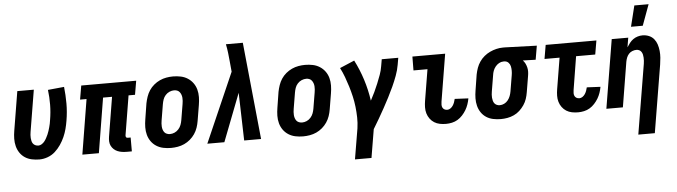

<svg xmlns="http://www.w3.org/2000/svg" viewBox="-55 -996 5109 1448"><g transform="rotate(-5 2500.0 -271.5)"><path d="M210 8Q181 8 152.5 2Q124 -4 101 -19Q78 -34 62.5 -57Q47 -80 40 -107.5Q33 -135 33.5 -164.5Q34 -194 39 -223L88 -520H213L161 -206Q159 -194 158 -182Q157 -170 158 -158.5Q159 -147 161.5 -136Q164 -125 170.5 -116Q177 -107 188 -102Q199 -97 211 -97Q224 -97 236.5 -105Q249 -113 258 -124.5Q267 -136 273.5 -148.5Q280 -161 286 -174Q292 -187 296 -200.5Q300 -214 304 -227.5Q308 -241 310.5 -254Q313 -267 315 -281Q325 -339 325.5 -396.5Q326 -454 319 -509L442 -521Q449 -459 449 -395Q449 -331 438 -266Q433 -235 425 -204.5Q417 -174 404 -144.5Q391 -115 372 -87Q353 -59 328.5 -37Q304 -15 272.5 -3.5Q241 8 210 8Z M909 8H871Q853 8 835.5 5.5Q818 3 802 -3.5Q786 -10 773.5 -21.5Q761 -33 753.5 -48Q746 -63 745 -81Q744 -99 747 -117L796 -415H728L660 0H535L603 -415H554L572 -520H988L970 -415H921L872 -117Q871 -113 872 -109Q873 -105 875 -102Q877 -99 881 -98Q885 -97 889 -97H909Z M1206 8Q1176 8 1147.5 2Q1119 -4 1095.5 -19Q1072 -34 1056 -56.5Q1040 -79 1032.5 -106.5Q1025 -134 1025.5 -164Q1026 -194 1031 -223L1050 -343Q1055 -368 1063.5 -393Q1072 -418 1086.5 -440Q1101 -462 1122 -479.5Q1143 -497 1167 -508Q1191 -519 1216.5 -523.5Q1242 -528 1267 -528Q1297 -528 1325.5 -522Q1354 -516 1377.5 -501Q1401 -486 1417.5 -463.5Q1434 -441 1441.5 -413.5Q1449 -386 1448.5 -356Q1448 -326 1443 -297L1423 -177Q1419 -152 1410.5 -127Q1402 -102 1387 -80Q1372 -58 1351.5 -40.5Q1331 -23 1307 -12Q1283 -1 1257 3.5Q1231 8 1206 8ZM1207 -97Q1225 -97 1242 -104.5Q1259 -112 1272 -126.5Q1285 -141 1291.5 -158.5Q1298 -176 1301 -194L1321 -314Q1323 -326 1324 -338Q1325 -350 1324 -362Q1323 -374 1319 -385Q1315 -396 1308 -405Q1301 -414 1290 -418.5Q1279 -423 1267 -423Q1249 -423 1231.5 -415.5Q1214 -408 1201 -393.5Q1188 -379 1182 -361.5Q1176 -344 1173 -326L1153 -206Q1151 -194 1150 -182Q1149 -170 1150 -158Q1151 -146 1154.5 -135Q1158 -124 1165 -115Q1172 -106 1183.5 -101.5Q1195 -97 1207 -97Z M1481 0 1711 -525 1704 -599Q1701 -633 1697 -667.5Q1693 -702 1686 -735H1814L1888 0H1760L1750 -362L1610 0Z M2206 8Q2176 8 2147.5 2Q2119 -4 2095.5 -19Q2072 -34 2056 -56.5Q2040 -79 2032.5 -106.5Q2025 -134 2025.5 -164Q2026 -194 2031 -223L2050 -343Q2055 -368 2063.5 -393Q2072 -418 2086.5 -440Q2101 -462 2122 -479.5Q2143 -497 2167 -508Q2191 -519 2216.5 -523.5Q2242 -528 2267 -528Q2297 -528 2325.5 -522Q2354 -516 2377.5 -501Q2401 -486 2417.5 -463.5Q2434 -441 2441.5 -413.5Q2449 -386 2448.5 -356Q2448 -326 2443 -297L2423 -177Q2419 -152 2410.5 -127Q2402 -102 2387 -80Q2372 -58 2351.5 -40.5Q2331 -23 2307 -12Q2283 -1 2257 3.5Q2231 8 2206 8ZM2207 -97Q2225 -97 2242 -104.5Q2259 -112 2272 -126.5Q2285 -141 2291.5 -158.5Q2298 -176 2301 -194L2321 -314Q2323 -326 2324 -338Q2325 -350 2324 -362Q2323 -374 2319 -385Q2315 -396 2308 -405Q2301 -414 2290 -418.5Q2279 -423 2267 -423Q2249 -423 2231.5 -415.5Q2214 -408 2201 -393.5Q2188 -379 2182 -361.5Q2176 -344 2173 -326L2153 -206Q2151 -194 2150 -182Q2149 -170 2150 -158Q2151 -146 2154.5 -135Q2158 -124 2165 -115Q2172 -106 2183.5 -101.5Q2195 -97 2207 -97Z M2705 215H2580L2619 -17Q2625 -59 2624 -99.5Q2623 -140 2618.5 -180Q2614 -220 2605 -259Q2596 -298 2584.5 -335.5Q2573 -373 2559.5 -409.5Q2546 -446 2528 -481L2639 -528Q2676 -456 2701 -377.5Q2726 -299 2738 -216Q2755 -247 2769.5 -278Q2784 -309 2797 -340.5Q2810 -372 2821.5 -404Q2833 -436 2838 -468L2847 -520H2972L2963 -468Q2956 -427 2941 -386.5Q2926 -346 2908 -306.5Q2890 -267 2870 -228.5Q2850 -190 2829 -151.5Q2808 -113 2786 -75.5Q2764 -38 2741 0Z M3288 8Q3264 8 3241 3.5Q3218 -1 3199 -13Q3180 -25 3166.5 -43.5Q3153 -62 3146.5 -84Q3140 -106 3140.5 -130.5Q3141 -155 3145 -179L3184 -415H3078L3079 -520H3327L3268 -162Q3266 -150 3266 -138.5Q3266 -127 3270.5 -117.5Q3275 -108 3284.5 -102.5Q3294 -97 3306 -97Q3319 -97 3330.5 -105Q3342 -113 3349.5 -124.5Q3357 -136 3361.5 -148.5Q3366 -161 3369 -174L3472 -169V-168Q3468 -146 3460.5 -124Q3453 -102 3441 -82Q3429 -62 3412.5 -44Q3396 -26 3376 -14Q3356 -2 3333 3Q3310 8 3288 8Z M3703 8Q3673 8 3644.5 2Q3616 -4 3593 -19Q3570 -34 3554.5 -57Q3539 -80 3532 -107.5Q3525 -135 3525.5 -164.5Q3526 -194 3531 -223L3550 -343Q3555 -368 3563.5 -392Q3572 -416 3587 -438Q3602 -460 3622.5 -477Q3643 -494 3666.5 -505Q3690 -516 3715 -522Q3740 -528 3764 -528H3781L4021 -520L4003 -415L3906 -418Q3917 -407 3924 -393Q3931 -379 3935 -363Q3939 -347 3938.5 -330Q3938 -313 3935 -297L3915 -177Q3911 -152 3903 -127.5Q3895 -103 3880 -81Q3865 -59 3845.5 -41Q3826 -23 3802 -12Q3778 -1 3752.5 3.5Q3727 8 3703 8ZM3704 -97Q3721 -97 3737.5 -105Q3754 -113 3765.5 -127.5Q3777 -142 3783.5 -159Q3790 -176 3793 -194L3813 -314Q3816 -331 3816 -348.5Q3816 -366 3812.5 -382Q3809 -398 3797.5 -410Q3786 -422 3768 -423H3759Q3742 -423 3726 -414Q3710 -405 3698.5 -390.5Q3687 -376 3681 -359.5Q3675 -343 3673 -326L3653 -206Q3651 -194 3650 -182Q3649 -170 3650 -158.5Q3651 -147 3654 -135.5Q3657 -124 3663.5 -115.5Q3670 -107 3680.5 -102Q3691 -97 3704 -97Z M4288 8Q4264 8 4241 3.5Q4218 -1 4199 -13Q4180 -25 4166.5 -43.5Q4153 -62 4146.5 -84Q4140 -106 4140.5 -130.5Q4141 -155 4145 -179L4184 -415H4070L4088 -520H4472L4454 -415H4309L4268 -162Q4266 -150 4266 -138.5Q4266 -127 4270.5 -117.5Q4275 -108 4284.5 -102.5Q4294 -97 4306 -97Q4319 -97 4330.5 -105Q4342 -113 4349.5 -124.5Q4357 -136 4361.5 -148.5Q4366 -161 4369 -174L4472 -169V-168Q4468 -146 4460.5 -124Q4453 -102 4441 -82Q4429 -62 4412.5 -44Q4396 -26 4376 -14Q4356 -2 4333 3Q4310 8 4288 8Z M4725 215 4813 -314Q4815 -325 4815.5 -337Q4816 -349 4815.5 -360.5Q4815 -372 4812.5 -383Q4810 -394 4804 -403.5Q4798 -413 4788 -418Q4778 -423 4766 -423Q4751 -423 4735.5 -417Q4720 -411 4709 -399Q4698 -387 4692 -372Q4686 -357 4683 -341L4627 0H4502L4588 -520H4713L4701 -448Q4711 -464 4723 -479.5Q4735 -495 4750.5 -506Q4766 -517 4784.5 -522.5Q4803 -528 4821 -528Q4847 -528 4870 -518.5Q4893 -509 4908 -490.5Q4923 -472 4930.5 -448.5Q4938 -425 4940.5 -399.5Q4943 -374 4941 -348Q4939 -322 4935 -297L4850 215ZM4741 -600 4780 -758H4888L4830 -600Z"/></g></svg>

Font: Iosevka Extrabold
Style: Italic
Weight: 800
Italic angle: -9°
Monospace: yes
Designer: Belleve Invis
Foundry: Belleve Invis
Version: Version 32.5.0; ttfautohint (v1.8.4)